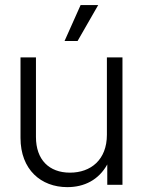

<svg xmlns="http://www.w3.org/2000/svg" viewBox="-20 -748 579 777"><path d="M252.4 9.3C321.3 9.3 379.4 -20 414.1 -82.5V0H475.6V-515.6H412.6V-202.6C412.6 -101.1 347.2 -49.3 263.2 -49.3C178.7 -49.3 125.5 -101.6 125.5 -193.8V-515.6H63V-189.9C63 -61.5 146 9.3 252.4 9.3ZM241.2 -582H293.9L377.4 -727.5H306.2Z"/></svg>

Font: Raveo Display Display Light
Style: Regular
Weight: 300
Designer: Jakub Foglar, Rasmus Andersson (Inter)
Foundry: Jakubfoglar.com
Version: Version 1.100;Glyphs 3.2.3 (3260)